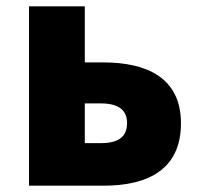

<svg xmlns="http://www.w3.org/2000/svg" viewBox="-20 -589 634 609"><path d="M72 0H308C446 0 554 -49 554 -198C554 -342 446 -391 308 -391H249V-569H72ZM249 -135V-261H300C357 -261 383 -239 383 -199C383 -156 357 -135 300 -135Z"/></svg>

Font: Noto Sans CJK Black
Style: Bold
Weight: 900
Designer: Ryoko NISHIZUKA (kana & ideographs); Paul D. Hunt (Latin, Greek & Cyrillic); Wenlong ZHANG (bopomofo); Sandoll Communica
Foundry: Adobe Systems Incorporated
Version: Version 1.000;PS 1;hotconv 1.0.78;makeotf.lib2.5.61930